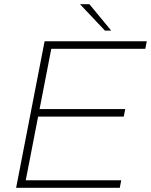

<svg xmlns="http://www.w3.org/2000/svg" viewBox="-20 -897 721 917"><path d="M57 0 193 -700H681L674 -664H225L169 -376H578L571 -340H162L103 -36H559L552 0ZM511 -751H481L362 -877H407Z"/></svg>

Font: REM Thin
Style: Italic
Weight: 250
Italic angle: -11°
Designer: Octavio Pardo
Foundry: Ashler Design
Version: Version 1.005;gftools[0.9.28]